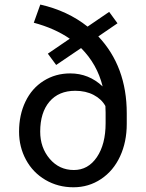

<svg xmlns="http://www.w3.org/2000/svg" viewBox="-20 -791 626 821"><path d="M400.4 -635.3Q522 -506.3 522 -306.6V-261.2Q522 -184.1 493.4 -122.3Q464.8 -60.5 412.1 -25.4Q359.4 9.8 293.9 9.8Q228 9.8 174.3 -21.7Q120.6 -53.2 91.1 -107.9Q61.5 -162.6 61.5 -228Q61.5 -299.8 88.9 -356.7Q116.2 -413.6 166.7 -445.3Q217.3 -477.1 280.3 -477.1Q359.9 -477.1 418.9 -421.4Q395.5 -516.6 326.7 -585.4L220.2 -513.2L184.6 -561.5L278.3 -625.5Q213.9 -669.9 124.5 -693.8L152.3 -771.5Q269 -745.1 354.5 -677.2L446.8 -740.2L482.4 -691.4ZM431.6 -310.1 430.7 -337.4Q414.6 -367.2 380.6 -385Q346.7 -402.8 301.8 -402.8Q231 -402.8 191.4 -356.2Q151.9 -309.6 151.9 -228Q151.9 -159.7 192.6 -111.8Q233.4 -64 295.9 -64Q356.9 -64 394.3 -119.1Q431.6 -174.3 431.6 -264.2Z"/></svg>

Font: Roboto
Style: Regular
Weight: 400
Designer: Google
Version: Version 2.001047; 2015